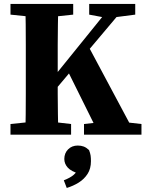

<svg xmlns="http://www.w3.org/2000/svg" viewBox="-20 -677 736 965"><path d="M106.7 0Q108.7 -51 109.2 -102Q109.7 -153 109.7 -205.5Q109.7 -258 109.7 -310V-347Q109.7 -399 109.7 -450.6Q109.7 -502.3 109.2 -554.3Q108.7 -606.3 106.7 -657.3H273.1Q272.1 -607.3 271.1 -555.6Q270.1 -504 270.1 -452Q270.1 -400 270.1 -347V-303.4Q270.1 -255.2 270.1 -204.8Q270.1 -154.4 271.1 -103.2Q272.1 -52 273.1 0ZM32.7 0V-53.7L177.8 -68.7H207.3L337.3 -53.7V0ZM32.7 -603.5V-657.3H347.9V-603.5L207.3 -588.5H177.8ZM402.2 0V-53.7L536.6 -68.7H559.4L691 -53.7V0ZM428.3 -603.5V-657.3H659.7V-603.5L543.8 -588.5L514.6 -587.3ZM193.9 -150.2 189.9 -220.5H193.9L232.2 -268.3L546.7 -657.3H621.2ZM479.3 0 314.6 -332.1 418.4 -455.8 661.8 0ZM437.1 132.8Q437.1 170.9 420.1 197.1Q403.1 223.4 375.6 240.6Q348 257.7 315.5 267.7L300.7 229.2Q333.2 216.7 350.3 201.8Q367.4 186.9 379.6 159.9L382.8 198.1Q337.3 184.4 320.3 165.1Q303.2 145.9 303.2 122.1Q303.2 93 322.1 73.8Q341.1 54.5 371 54.5Q387.3 54.5 400.7 59.5Q414.1 64.5 427.5 77.2Q433.7 93 435.4 105Q437.1 117 437.1 132.8Z"/></svg>

Font: Source Serif 4 Variable
Style: Regular
Weight: 400
Designer: Frank Grießhammer
Foundry: Adobe
Version: Version 4.005;hotconv 1.1.0;makeotfexe 2.6.0